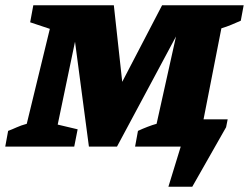

<svg xmlns="http://www.w3.org/2000/svg" viewBox="-44 -559 949 732"><path d="M-24 0 -13 -60Q3 -66 19.5 -73.5Q36 -81 58 -87L146 -449L71 -474L83 -539H390L422 -247L574 -539H885L874 -480Q858 -473 839 -465Q820 -457 800 -451L732 -104H824L818 -74L689 153H598L645 0H471L482 -60Q499 -68 518.5 -75.5Q538 -83 553 -87L627 -420L402 0H295L242 -400L176 -84L252 -66L239 0Z"/></svg>

Font: Piazzolla SC ExtraBold
Style: Italic
Weight: 800
Italic angle: -11.3°
Designer: Juan Pablo del Peral
Foundry: Huerta Tipografica
Version: Version 1.330